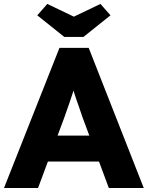

<svg xmlns="http://www.w3.org/2000/svg" viewBox="-22 -939 738 959"><path d="M275 -700H421L696 0H521.6L390.4 -352.4Q382 -379 372.6 -404.6Q355.6 -452 348.5 -475.5Q341.4 -499 331 -542.4L360.6 -542.8Q352.2 -508.6 344.5 -483.8Q336.8 -459 323.2 -420.4Q307.8 -375 298.8 -350.8L168 0H-2ZM183.8 -261.8H506L558.6 -132H130ZM164.2 -862.4 214.2 -919.4 362 -848.6H332L479.8 -919.4L529.8 -862.4L394.8 -754.6H299.2Z"/></svg>

Font: Easer Grotesk Variable
Style: Regular
Weight: 400
Designer: Boardeaser, Bonnie Shaver-Troup, Thomas Jockin
Foundry: Lexend
Version: Version 1.001;Glyphs 3.1.2 (3151)